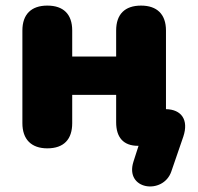

<svg xmlns="http://www.w3.org/2000/svg" viewBox="-20 -521 709 686"><path d="M635 -33C655 -93 628 -130 573 -131V-412C573 -470 541 -501 484 -501C426 -501 395 -470 395 -412V-319H238V-412C238 -470 207 -501 149 -501C92 -501 60 -470 60 -412V-81C60 -23 92 9 149 9C208 9 238 -23 238 -81V-182H395V-84C395 -30 421 0 473 0H475L457 56C424 158 563 176 592 92Z"/></svg>

Font: Nunito Black
Style: Regular
Weight: 900
Designer: Vernon Adams
Foundry: Vernon Adams
Version: Version 3.602